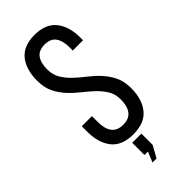

<svg xmlns="http://www.w3.org/2000/svg" viewBox="-280 -754 977 977"><g transform="rotate(-45 209.0 -265.0)"><path d="M207 -707C154.3 -707 115.3 -691.3 90 -660C64.7 -628.7 52 -586 52 -532C52 -499.3 57.8 -471.2 69.5 -447.5C81.2 -423.8 95.7 -402.7 113 -384C130.3 -365.3 149 -348.2 169 -332.5C189 -316.8 207.7 -300.8 225 -284.5C242.3 -268.2 256.8 -250.5 268.5 -231.5C280.2 -212.5 286 -190 286 -164C286 -132 279.3 -107.3 266 -90C252.7 -72.7 232 -64 204 -64C176 -64 155.3 -72.7 142 -90C128.7 -107.3 122 -132 122 -164V-208H49V-168C49 -114.7 61.7 -72.2 87 -40.5C112.3 -8.8 152 7 206 7C260 7 299.8 -8.8 325.5 -40.5C351.2 -72.2 364 -114.7 364 -168C364 -200.7 358.2 -228.8 346.5 -252.5C334.8 -276.2 320.3 -297.3 303 -316C285.7 -334.7 266.8 -351.8 246.5 -367.5C226.2 -383.2 207.3 -399.2 190 -415.5C172.7 -431.8 158.2 -449.7 146.5 -469C134.8 -488.3 129 -511 129 -537C129 -568.3 135.3 -592.7 148 -610C160.7 -627.3 181 -636 209 -636C237 -636 257.3 -627.3 270 -610C282.7 -592.7 289 -568 289 -536V-513H363V-532C363 -585.3 350.3 -627.8 325 -659.5C299.7 -691.2 260.3 -707 207 -707ZM196 121 173 177H202L237 114V33H171V121Z"/></g></svg>

Font: Bebas Neue Regular two
Style: Regular2
Weight: 400
Designer: Ryoichi Tsunekawa & LGV (GE)
Foundry: Free Software Foundation, Inc.
Version: Version 1.003 August 13, 2016